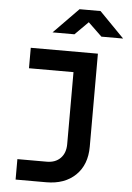

<svg xmlns="http://www.w3.org/2000/svg" viewBox="-63 -831 725 1057"><g transform="rotate(5 300.0 -302.5)"><path d="M64 180V67H226Q274 67 302 38.5Q330 10 330 -39V-437H84V-550H455V-36Q455 64 395 122Q335 180 233 180ZM196 -645 333 -785H449L586 -645H466L390 -718L317 -645Z"/></g></svg>

Font: NKDuy Mono
Style: Bold
Weight: 700
Monospace: yes
Designer: NKDuy
Foundry: NKDuy
Version: Version 2.251; ttfautohint (v1.8.4.7-5d5b)